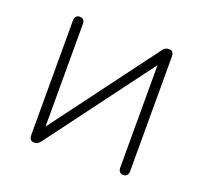

<svg xmlns="http://www.w3.org/2000/svg" viewBox="-93 -597 753 711"><g transform="rotate(20 283.0 -242.0)"><path d="M107 6Q102 6 97.5 4Q93 2 90.5 -3.5Q88 -9 88 -17V-468Q88 -479 93.5 -484.5Q99 -490 108 -490Q117 -490 122 -484.5Q127 -479 127 -468V-32H103L434 -476Q439 -484 445 -487Q451 -490 459 -490Q465 -490 469 -488Q473 -486 475.5 -481Q478 -476 478 -467V-16Q478 -6 473 0Q468 6 459 6Q449 6 444 0Q439 -6 439 -16V-452H463L132 -8Q127 -1 121 2.5Q115 6 107 6Z"/></g></svg>

Font: Nunito ExtraLight
Style: Regular
Weight: 200
Designer: Vernon Adams
Foundry: Vernon Adams
Version: Version 3.602